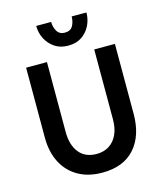

<svg xmlns="http://www.w3.org/2000/svg" viewBox="-134 -1021 957 1130"><g transform="rotate(-15 344.5 -455.5)"><path d="M349 12Q264 12 202.5 -23Q141 -58 107.5 -122.5Q74 -187 74 -275V-701H201V-275Q201 -196 238 -149.5Q275 -103 345 -103Q389 -103 421.5 -124Q454 -145 471.5 -183.5Q489 -222 489 -275V-701H615V-275Q615 -142 546.5 -65Q478 12 349 12ZM348 -762Q300 -762 266 -785Q232 -808 213.5 -844.5Q195 -881 195 -923H286Q286 -891 301 -866Q316 -841 348 -841Q383 -841 397 -866Q411 -891 411 -923H501Q501 -881 483 -844.5Q465 -808 431.5 -785Q398 -762 348 -762Z"/></g></svg>

Font: Inclusive Sans SemiBold
Style: Regular
Weight: 600
Designer: Olivia King
Foundry: Olivia King
Version: Version 2.004